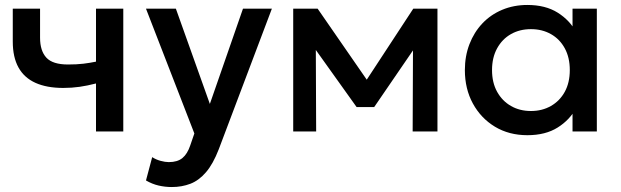

<svg xmlns="http://www.w3.org/2000/svg" viewBox="-20 -530 2503 774"><path d="M367 0V-193.5Q332 -184.5 300.8 -180Q269.5 -175.5 235 -175.5Q168.5 -175.5 123 -196Q77.5 -216.5 54.5 -258Q31.5 -299.5 31.5 -362.5V-495H141.5V-378Q141.5 -325 167 -297.5Q192.5 -270 254 -270Q289.5 -270 316.2 -273.2Q343 -276.5 367 -281.5V-495H477V0Z M672.5 224Q645.5 224 619.5 218Q593.5 212 568.5 197.5L593.5 103.5Q609 113.5 627.5 118.5Q646 123.5 660.5 123.5Q695.5 123.5 715.5 107Q735.5 90.5 747 56L763.5 8L568.5 -495H689L826 -111L959.5 -495H1076L862 71.5Q839 131 810.5 164.2Q782 197.5 747.5 210.8Q713 224 672.5 224Z M1162 0V-495H1257.5H1260.5L1482.5 -174L1435 -173L1646 -495H1743.5V0H1643.5L1645 -366L1665.5 -357L1488.5 -98.5H1417.5L1232.5 -357.5L1253 -366.5L1254.5 0Z M2106 15Q2032 15 1975.2 -19.2Q1918.5 -53.5 1886.2 -112.8Q1854 -172 1854 -247.5Q1854 -304 1872.5 -352Q1891 -400 1924.5 -435.5Q1958 -471 2004.5 -490.5Q2051 -510 2106 -510Q2179 -510 2228.2 -479Q2277.5 -448 2303.5 -399L2288 -375.5V-495H2386V0H2288V-119.5L2303.5 -96Q2277.5 -47 2228.2 -16Q2179 15 2106 15ZM2120.5 -82.5Q2165.5 -82.5 2201 -102.8Q2236.5 -123 2256.8 -160Q2277 -197 2277 -247.5Q2277 -298 2256.8 -335.2Q2236.5 -372.5 2201 -392.5Q2165.5 -412.5 2120.5 -412.5Q2075 -412.5 2039.8 -392.5Q2004.5 -372.5 1984 -335.2Q1963.5 -298 1963.5 -247.5Q1963.5 -197 1984 -160Q2004.5 -123 2039.8 -102.8Q2075 -82.5 2120.5 -82.5Z"/></svg>

Font: Geologica Cursive
Style: Regular
Weight: 400
Designer: Sindre Bremnes, Frode Helland
Foundry: Monokrom Skriftforlag AS
Version: Version 1.010;gftools[0.9.28]